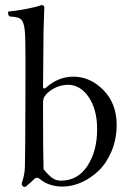

<svg xmlns="http://www.w3.org/2000/svg" viewBox="-20 -718 511 749"><path d="M166 -356Q156.2 -346.7 152.1 -338.4Q147.9 -330.1 147.9 -315.9Q147.9 -107.9 149.9 -58.1Q167.5 -36.1 182.6 -24.7Q197.8 -13.2 217.8 -13.2Q283.2 -13.2 321 -70.8Q358.9 -128.4 358.9 -213.9Q358.9 -291 325.7 -339.8Q310.5 -362.3 289.6 -375Q268.6 -387.2 247.1 -387.2Q201.7 -387.2 166 -356ZM159.2 -376Q207.5 -418.9 266.1 -418.9Q332 -418.9 383.5 -366.5Q435.1 -314 435.1 -231Q435.1 -176.3 415.8 -129.6Q396.5 -83 366 -53.2Q335.4 -23.4 298.3 -6.8Q261.2 9.8 224.1 9.8Q171.4 9.8 136.2 -19Q123 -31.2 109.9 -16.1Q106 -11.2 79.1 11.2Q75.2 11.2 72.5 10.3Q69.8 9.3 69.1 8.8Q68.4 8.3 66.7 4.9Q64.9 1.5 64 0Q64.5 -2.4 68.1 -13.7Q71.8 -24.9 74.2 -38.1Q76.7 -50.8 77.1 -67.9Q78.6 -112.8 79.1 -322.3Q80.1 -533.2 78.1 -576.2Q76.7 -611.8 71.3 -626.5Q66.4 -641.6 55.2 -647Q43.9 -652.3 17.1 -653.8Q9.3 -661.6 12.2 -672.9Q41.5 -675.3 82.5 -683.1Q123.5 -690.9 141.1 -698.2Q152.8 -698.2 152.8 -689Q152.3 -661.1 149.9 -599.1L147.9 -379.9Q147.9 -373.5 151.4 -372.8Q154.8 -372.1 159.2 -376Z"/></svg>

Font: Linux Libertine Display G
Style: Regular
Weight: 400
Designer: Philipp H. Poll
Foundry: Philipp H. Poll
Version: Version 5.0.9